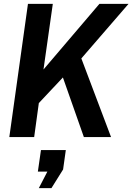

<svg xmlns="http://www.w3.org/2000/svg" viewBox="-20 -706 682 989"><path d="M28 0 124 -686H252L204 -348L492 -686H642L399 -405L552 0H412L304 -307L180 -175L156 0ZM180 263 224 178H175L191 67H319L305 167L245 263Z"/></svg>

Font: Archivo Narrow
Style: Bold Italic
Weight: 700
Italic angle: -8°
Designer: Hector Gatti
Foundry: Omnibus-Type
Version: Version 3.002